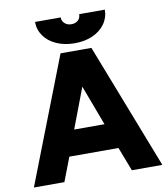

<svg xmlns="http://www.w3.org/2000/svg" viewBox="-95 -974 922 1054"><g transform="rotate(-10 366.0 -447.0)"><path d="M8 0 280 -700H452L724 0H554L503 -133H229L178 0ZM281 -275H450L366 -499ZM367 -741Q311 -741 266.5 -760.5Q222 -780 197 -815Q172 -850 172 -894H315Q315 -874 329.5 -860.5Q344 -847 367 -847Q390 -847 404 -860Q418 -873 418 -894H561Q561 -850 536 -815Q511 -780 467.5 -760.5Q424 -741 367 -741Z"/></g></svg>

Font: Figtree ExtraBold
Style: Regular
Weight: 800
Designer: Erik Kennedy
Foundry: Erik Kennedy
Version: Version 2.002